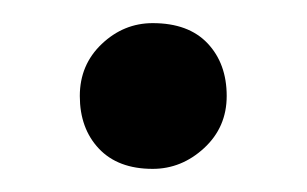

<svg xmlns="http://www.w3.org/2000/svg" viewBox="-20 -349 265 166"><path d="M112 -203Q82 -203 65.5 -220.5Q49 -238 49 -266Q49 -293 68 -311Q87 -329 112 -329Q143 -329 159.5 -311.5Q176 -294 176 -266Q176 -239 156.5 -221Q137 -203 112 -203Z"/></svg>

Font: Petrona SemiBold
Style: Regular
Weight: 600
Designer: Ringo R. Seeber
Foundry: Ringo R. Seeber
Version: Version 2.001; ttfautohint (v1.8.3)